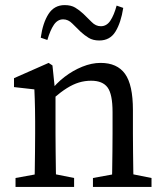

<svg xmlns="http://www.w3.org/2000/svg" viewBox="-20 -734 645 754"><path d="M140 -586Q148 -644 170.5 -679Q193 -714 234 -714Q259 -714 275.5 -704Q292 -694 307 -680Q324 -664 340 -647.5Q356 -631 376 -631Q399 -631 413.5 -653Q428 -675 438 -712L464 -703Q455 -645 433.5 -610Q412 -575 370 -575Q345 -575 328 -585.5Q311 -596 297 -609Q280 -625 264 -641.5Q248 -658 228 -658Q206 -658 191.5 -636.5Q177 -615 166 -577ZM201 0H115Q116 -23 116.5 -60.5Q117 -98 117.5 -138.5Q118 -179 118 -210V-257Q118 -285 117.5 -305.5Q117 -326 116.5 -344.5Q116 -363 115 -383L35 -392V-427L171 -487L186 -477L198 -361V-210Q198 -179 198.5 -138.5Q199 -98 199.5 -60.5Q200 -23 201 0ZM171 -55 271 -35V0H41V-35L151 -55ZM455 -55H475L575 -35V0H345V-35ZM375 -487Q440 -487 471 -444Q502 -401 502 -302V-210Q502 -178 502.5 -137.5Q503 -97 503.5 -60Q504 -23 505 0H419Q420 -23 420.5 -60Q421 -97 421.5 -137.5Q422 -178 422 -210V-294Q422 -364 402.5 -390.5Q383 -417 338 -417Q313 -417 290 -410Q267 -403 243 -388Q219 -373 190 -348H169V-393H220L177 -375Q201 -407 233.5 -432Q266 -457 303 -472Q340 -487 375 -487Z"/></svg>

Font: Adobe Variable Font Prototype
Style: Regular
Weight: 389
Designer: Frank Grießhammer
Foundry: Adobe
Version: Version 1.004;hotconv 1.0.113;makeotfexe 2.5.65598